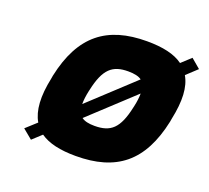

<svg xmlns="http://www.w3.org/2000/svg" viewBox="-95 -626 817 752"><g transform="rotate(20 313.0 -250.0)"><path d="M97 -256 95 -244C78 -164 82 -105 106 -64L62 -24L102 9L140 -26C174 -2 223 9 288 9C456 9 552 -65 590 -244L592 -256C609 -336 606 -394 582 -435L626 -476L587 -509L548 -473C514 -498 464 -509 398 -509C232 -509 135 -435 97 -256ZM243 -191C243 -207 245 -225 250 -248L251 -252C271 -346 304 -373 369 -373C394 -373 413 -369 425 -360ZM263 -140 444 -308C444 -293 442 -274 437 -252L436 -248C416 -154 384 -127 317 -127C293 -127 275 -131 263 -140Z"/></g></svg>

Font: LT Wave Mono Black
Style: Italic
Weight: 900
Designer: Daniel Lyons
Version: Version 2.5 (Glyphs App)